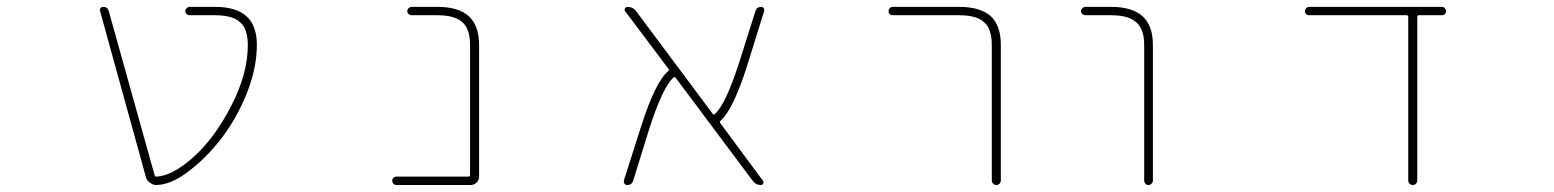

<svg xmlns="http://www.w3.org/2000/svg" viewBox="-20 -564 4540 561"><path d="M437.5 -23.4Q437.5 -23.4 436.5 -23.4Q426.8 -23.4 418 -30.3Q409.2 -36.1 406.2 -46.9L272.5 -531.2Q270.5 -536.1 273.4 -540Q276.4 -543.9 281.2 -543.9Q294.9 -543.9 297.9 -531.2L431.6 -52.7Q432.6 -47.9 436.5 -47.9Q483.4 -49.8 545.9 -105.5Q608.4 -162.1 656.2 -255.9Q704.1 -348.6 704.1 -432.6Q704.1 -479.5 681.6 -499Q659.2 -519.5 608.4 -519.5H534.2Q529.3 -519.5 525.4 -522.9Q521.5 -526.4 521.5 -531.2Q521.5 -536.1 525.4 -540Q529.3 -543.9 534.2 -543.9H608.4Q669.9 -543.9 700.2 -516.6Q730.5 -489.3 730.5 -432.6Q730.5 -364.3 700.2 -289.1Q669.9 -214.8 625 -157.2Q580.1 -99.6 528.3 -61.5Q479.5 -24.4 437.5 -23.4Z M1138.7 -23.4Q1132.8 -23.4 1129.4 -27.3Q1126 -31.2 1126 -36.1Q1126 -41 1129.4 -44.4Q1132.8 -47.9 1138.7 -47.9H1348.6Q1353.5 -47.9 1353.5 -52.7V-432.6Q1353.5 -479.5 1331.1 -499Q1308.6 -519.5 1257.8 -519.5H1182.6Q1177.7 -519.5 1173.8 -522.9Q1169.9 -526.4 1169.9 -531.2Q1169.9 -536.1 1173.8 -540Q1177.7 -543.9 1182.6 -543.9H1257.8Q1320.3 -543.9 1349.6 -516.6Q1379.9 -489.3 1379.9 -432.6V-47.9Q1379.9 -38.1 1372.6 -30.8Q1365.2 -23.4 1355.5 -23.4Z M2203.1 -23.4Q2188.5 -23.4 2179.7 -35.2L1954.1 -336.9Q1951.2 -340.8 1948.2 -337.9L1947.3 -336.9Q1916 -308.6 1877 -187.5L1830.1 -36.1Q1826.2 -23.4 1812.5 -23.4Q1807.6 -23.4 1804.7 -27.3Q1802.7 -30.3 1802.7 -33.2Q1802.7 -35.2 1802.7 -36.1L1853.5 -195.3Q1894.5 -324.2 1932.6 -356.4Q1935.5 -359.4 1933.6 -362.3L1806.6 -531.2Q1803.7 -535.2 1806.2 -539.6Q1808.6 -543.9 1813.5 -543.9Q1829.1 -543.9 1838.9 -531.2L2062.5 -231.4Q2065.4 -227.5 2068.4 -230.5L2069.3 -231.4Q2100.6 -259.8 2139.6 -380.9L2187.5 -532.2Q2191.4 -543.9 2204.1 -543.9Q2209 -543.9 2211.4 -540Q2213.9 -536.1 2212.9 -532.2L2163.1 -372.1Q2122.1 -243.2 2085 -210.9Q2082 -208 2084 -205.1L2209 -36.1Q2211.9 -32.2 2210 -27.8Q2208 -23.4 2203.1 -23.4Z M2877.9 -37.1V-432.6Q2877.9 -479.5 2855.5 -499Q2834 -519.5 2782.2 -519.5H2587.9Q2583 -519.5 2579.6 -522.9Q2576.2 -526.4 2576.2 -531.2Q2576.2 -536.1 2579.6 -540Q2583 -543.9 2587.9 -543.9H2782.2Q2844.7 -543.9 2875 -516.6Q2904.3 -489.3 2904.3 -432.6V-37.1Q2904.3 -31.2 2900.4 -27.3Q2896.5 -23.4 2891.1 -23.4Q2885.7 -23.4 2881.8 -27.3Q2877.9 -31.2 2877.9 -37.1Z M3323.2 -36.1V-432.6Q3323.2 -479.5 3299.8 -499Q3277.3 -519.5 3226.6 -519.5H3151.4Q3146.5 -519.5 3142.6 -522.9Q3138.7 -526.4 3138.7 -531.2Q3138.7 -536.1 3142.6 -540Q3146.5 -543.9 3151.4 -543.9H3226.6Q3288.1 -543.9 3318.4 -516.6Q3348.6 -489.3 3348.6 -432.6V-36.1Q3348.6 -31.2 3344.7 -27.3Q3340.8 -23.4 3335.4 -23.4Q3330.1 -23.4 3326.7 -27.3Q3323.2 -31.2 3323.2 -36.1Z M4094.7 -37.1V-514.6Q4094.7 -519.5 4089.8 -519.5H3804.7Q3799.8 -519.5 3796.4 -522.9Q3793 -526.4 3793 -531.2Q3793 -536.1 3796.4 -540Q3799.8 -543.9 3804.7 -543.9H4193.4Q4198.2 -543.9 4201.7 -540Q4205.1 -536.1 4205.1 -531.2Q4205.1 -526.4 4201.7 -522.9Q4198.2 -519.5 4193.4 -519.5H4125Q4121.1 -519.5 4121.1 -514.6V-37.1Q4121.1 -31.2 4117.2 -27.3Q4113.3 -23.4 4107.9 -23.4Q4102.5 -23.4 4098.6 -27.3Q4094.7 -31.2 4094.7 -37.1Z"/></svg>

Font: Rounded-X Mgen+ 1m thin
Style: Regular
Weight: 100
Designer: [Source Han Sans]
Ryoko NISHIZUKA  (kana & ideographs); Paul D. Hunt (Latin, Greek & Cyrillic); Wenlong ZHANG  (bopomofo
Version: Version 1.059.20150602